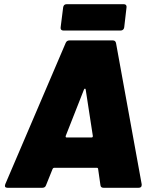

<svg xmlns="http://www.w3.org/2000/svg" viewBox="-20 -892 733 912"><path d="M457 -13 446 -90Q445 -95 440 -95H237Q233 -95 230 -90L199 -13Q195 0 181 0H16Q-1 0 5 -17L292 -688Q297 -700 310 -700H516Q528 -700 531 -688L653 -17V-13Q653 0 638 0H472Q458 0 457 -13ZM296 -239H415Q421 -239 421 -246L387 -467Q386 -471 383.5 -471Q381 -471 379 -467L292 -246Q291 -239 296 -239ZM268 -762 280 -857Q281 -864 285 -868Q289 -872 296 -872H569Q575 -872 578.5 -868Q582 -864 581 -857L570 -762Q569 -755 564.5 -751Q560 -747 553 -747H281Q274 -747 270.5 -751Q267 -755 268 -762Z"/></svg>

Font: Barlow Black
Style: Italic
Weight: 900
Italic angle: -7°
Designer: Jeremy Tribby
Foundry: Tribby Type
Version: Version 1.408